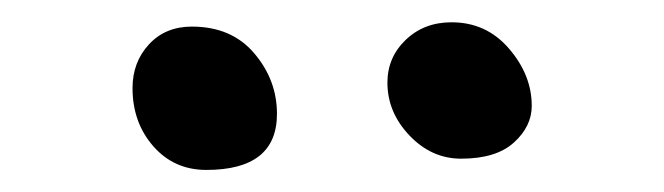

<svg xmlns="http://www.w3.org/2000/svg" viewBox="-20 -738 602 174"><path d="M397.9 -594.2Q371.1 -594.2 351.1 -615.2Q331.1 -636.2 331.1 -663.1Q331.1 -686 347.7 -701.9Q364.3 -717.8 389.2 -717.8Q420.9 -717.8 441.4 -693.8Q461.9 -669.9 461.9 -642.1Q461.9 -623.5 445.8 -608.9Q429.7 -594.2 397.9 -594.2ZM167 -584Q137.7 -584 118.9 -605.5Q100.1 -627 100.1 -658.2Q100.1 -681.6 115 -697.8Q129.9 -713.9 153.8 -713.9Q189.9 -713.9 210.4 -689.7Q231 -665.5 231 -634.8Q231 -584 167 -584Z"/></svg>

Font: Shantell Sans Irregular Bouncy
Style: Regular
Weight: 300
Designer: Stephen Nixon, Anya Danilova, Shantell Martin
Foundry: Arrow Type
Version: Version 1.006;[9816181b4]